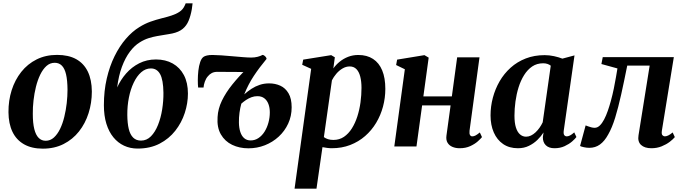

<svg xmlns="http://www.w3.org/2000/svg" viewBox="-20 -882 4122 1156"><path d="M323.5 -551.5Q392.5 -551.5 438.8 -525.8Q485 -500 508.8 -450.8Q532.5 -401.5 533 -331Q533 -262.5 513.2 -200.5Q493.5 -138.5 455.5 -90.5Q417.5 -42.5 362.8 -14.8Q308 13 238 13Q171 13 124.8 -13.2Q78.5 -39.5 55 -88.5Q31.5 -137.5 31 -206.5Q30.5 -276.5 50.2 -338.8Q70 -401 108 -449Q146 -497 200.5 -524.2Q255 -551.5 323.5 -551.5ZM309.5 -504Q281 -504 259.5 -484.5Q238 -465 222.2 -432.5Q206.5 -400 196.5 -359.8Q186.5 -319.5 181.8 -277.2Q177 -235 177.5 -197Q177.5 -140.5 186.5 -104.8Q195.5 -69 212.8 -51.8Q230 -34.5 255 -34.5Q283 -34.5 304.5 -54Q326 -73.5 341.8 -106Q357.5 -138.5 367.2 -178.8Q377 -219 381.8 -261.2Q386.5 -303.5 386.5 -342Q386 -398.5 377.8 -434Q369.5 -469.5 352.5 -486.8Q335.5 -504 309.5 -504Z M1139.5 -862 1135 -827Q1128 -787 1115.5 -757Q1103 -727 1079.8 -708Q1056.5 -689 1017.5 -680.5Q1007.5 -678.5 995.8 -676.5Q984 -674.5 971.5 -672.5Q951 -669 926 -664.8Q901 -660.5 874.2 -652Q847.5 -643.5 821.5 -627Q790 -608 762 -570.8Q734 -533.5 714 -479.5Q694 -425.5 685.5 -355.5Q706 -401.5 739.5 -439.8Q773 -478 818.2 -501Q863.5 -524 919 -524Q976.5 -524 1019.8 -499.8Q1063 -475.5 1087.2 -429.8Q1111.5 -384 1111.5 -318.5Q1111.5 -260.5 1092.5 -202Q1073.5 -143.5 1035.5 -95Q997.5 -46.5 940.8 -17Q884 12.5 808.5 12.5Q764 12.5 727 -4.8Q690 -22 662.8 -55.2Q635.5 -88.5 620.5 -137Q605.5 -185.5 605.5 -248.5Q605.5 -335 622.8 -409.2Q640 -483.5 669.8 -543.8Q699.5 -604 737.8 -648.2Q776 -692.5 818.5 -718.5Q852 -739.5 886 -751.5Q920 -763.5 952.2 -771.5Q984.5 -779.5 1012 -788.2Q1039.5 -797 1060.5 -810.8Q1081.5 -824.5 1092.5 -849L1098 -862ZM888.5 -470Q856.5 -470 830.2 -447Q804 -424 785 -384.2Q766 -344.5 756 -294.2Q746 -244 746.5 -189.5Q747 -140 755.2 -105.8Q763.5 -71.5 781.8 -53.5Q800 -35.5 829 -35.5Q863.5 -35.5 889 -61.5Q914.5 -87.5 931.5 -130.2Q948.5 -173 956.5 -223.8Q964.5 -274.5 964 -323.5Q963 -401.5 944 -435.8Q925 -470 888.5 -470Z M1205.5 -355H1173Q1171 -372 1171 -399.5Q1171 -427 1174.2 -456.2Q1177.5 -485.5 1185.5 -509Q1193.5 -532.5 1207.5 -541Q1214 -545 1226.5 -548Q1239 -551 1259.5 -551Q1280.5 -551 1311.8 -548.8Q1343 -546.5 1377.5 -543.5Q1412 -540.5 1442.5 -538Q1473 -535.5 1493 -535.5Q1513 -535.5 1530.8 -540Q1548.5 -544.5 1561 -551.5Q1564.5 -551.5 1570 -548Q1575.5 -544.5 1580 -539Q1584.5 -533.5 1585 -527.5Q1542 -476 1508.2 -425Q1474.5 -374 1450.5 -314Q1471.5 -332.5 1494.5 -347.5Q1517.5 -362.5 1543.8 -371.2Q1570 -380 1600.5 -380Q1637 -380 1667.8 -366Q1698.5 -352 1717.2 -320.2Q1736 -288.5 1736 -236Q1736 -183 1715.2 -138Q1694.5 -93 1658.2 -59.5Q1622 -26 1575 -7.5Q1528 11 1475.5 11Q1421.5 11 1377.8 -10Q1334 -31 1309.8 -73Q1285.5 -115 1290 -177.5Q1292.5 -227 1316 -275.8Q1339.5 -324.5 1378.5 -373Q1417.5 -421.5 1466.5 -469.5L1456 -448.5Q1449.5 -448 1434.5 -448.2Q1419.5 -448.5 1399.8 -448.8Q1380 -449 1359 -449Q1338 -449 1319.5 -449.2Q1301 -449.5 1289 -449.5Q1269 -449.5 1255.2 -442.2Q1241.5 -435 1231.5 -422.5Q1220 -409.5 1213.2 -390.2Q1206.5 -371 1205.5 -355ZM1489 -36.5Q1515 -36.5 1536.2 -50.8Q1557.5 -65 1572.8 -89.2Q1588 -113.5 1596.2 -143.8Q1604.5 -174 1604.5 -205.5Q1604.5 -233.5 1596.2 -255.5Q1588 -277.5 1571.5 -290.2Q1555 -303 1529.5 -303Q1511 -303 1493.8 -296.5Q1476.5 -290 1461.2 -279.8Q1446 -269.5 1433 -258Q1426 -233 1422 -203.5Q1418 -174 1418.5 -144Q1419 -111.5 1427 -87.2Q1435 -63 1450.5 -49.8Q1466 -36.5 1489 -36.5Z M1753.5 254 1853.5 -467.5 1799.5 -492 1805.5 -523 1974 -550 1996 -537 1987 -470Q2002.5 -492 2025.2 -510.5Q2048 -529 2076.2 -540Q2104.5 -551 2137.5 -551Q2189.5 -551 2226 -527.2Q2262.5 -503.5 2281.2 -458Q2300 -412.5 2300 -347Q2300 -292.5 2286 -240.2Q2272 -188 2244.8 -142.5Q2217.5 -97 2178.2 -62.8Q2139 -28.5 2088.5 -9Q2038 10.5 1977.5 10.5Q1964 10.5 1949.5 8.5Q1935 6.5 1921.5 4L1885.5 254ZM1930 -56.5Q1940.5 -48.5 1954.8 -44Q1969 -39.5 1987.5 -39.5Q2023.5 -39.5 2051 -58.2Q2078.5 -77 2098.5 -108.8Q2118.5 -140.5 2131.5 -181Q2144.5 -221.5 2150.5 -265.8Q2156.5 -310 2156.5 -353Q2156.5 -391.5 2149 -420.8Q2141.5 -450 2125.8 -466Q2110 -482 2085.5 -482Q2063 -482 2042 -469.5Q2021 -457 2004.8 -437.8Q1988.5 -418.5 1978.5 -398.5Z M2807 -95Q2805 -76.5 2810 -68.8Q2815 -61 2823.5 -61Q2832.5 -61 2842.5 -66Q2852.5 -71 2869 -84.5L2882 -56.5Q2874.5 -47 2856.8 -31Q2839 -15 2811.2 -2.2Q2783.5 10.5 2747.5 10.5Q2723 10.5 2703.8 2.2Q2684.5 -6 2674.5 -22.8Q2664.5 -39.5 2668 -65.5L2693 -247.5H2521.5L2487.5 0H2354L2417.5 -465L2365 -490.5L2371 -523L2535.5 -550L2561 -535L2529 -301.5H2700.5L2732.5 -537H2867Z M3374.5 -97.5Q3371.5 -77 3377 -69Q3382.5 -61 3392.5 -61Q3401.5 -61 3412.2 -66.5Q3423 -72 3437.5 -85L3450.5 -57Q3443 -46.5 3424.8 -30.5Q3406.5 -14.5 3379.5 -2Q3352.5 10.5 3318.5 10.5Q3284.5 10.5 3266.2 -7.5Q3248 -25.5 3248.5 -56.5L3252.5 -84.5Q3238 -61.5 3215.8 -39.8Q3193.5 -18 3164.2 -3.8Q3135 10.5 3098.5 10.5Q3046 10.5 3009.2 -14.8Q2972.5 -40 2953 -84.5Q2933.5 -129 2933.5 -187Q2933.5 -241.5 2947.5 -294Q2961.5 -346.5 2988.2 -392.8Q3015 -439 3054.5 -474.5Q3094 -510 3145.5 -530Q3197 -550 3259.5 -550Q3287.5 -550 3316 -543.8Q3344.5 -537.5 3366 -529L3439 -548.5ZM3296 -486.5Q3288 -493 3276.5 -497Q3265 -501 3250 -501Q3212.5 -501 3184.2 -481.8Q3156 -462.5 3135.5 -429.8Q3115 -397 3102.2 -356Q3089.5 -315 3083.5 -271Q3077.5 -227 3077.5 -185.5Q3077.5 -142.5 3086.2 -114.5Q3095 -86.5 3111 -72.8Q3127 -59 3147.5 -59Q3162.5 -59 3177 -66Q3191.5 -73 3204.5 -85.2Q3217.5 -97.5 3228.5 -113Q3239.5 -128.5 3247.5 -145.5Z M3965 -95Q3962 -74 3968.8 -67.5Q3975.5 -61 3982.5 -61Q3991.5 -61 4003 -66.2Q4014.5 -71.5 4030 -84.5L4043 -56.5Q4033 -44 4012.5 -28.2Q3992 -12.5 3963.8 -1Q3935.5 10.5 3902 10.5Q3861 10.5 3839.5 -9.5Q3818 -29.5 3824.5 -68L3891.5 -487H3756.5Q3737.5 -392 3720 -313Q3702.5 -234 3683.8 -173.2Q3665 -112.5 3642 -72.5Q3620 -32 3592.2 -12Q3564.5 8 3528.5 8Q3511.5 8 3494.8 4.2Q3478 0.5 3472.5 -3L3506 -127Q3510.5 -125 3519.5 -121.8Q3528.5 -118.5 3539.5 -115.5Q3550.5 -112.5 3560.5 -112.5Q3577 -112.5 3591.2 -126.2Q3605.5 -140 3617.5 -163Q3629.5 -186 3639.5 -214.8Q3649.5 -243.5 3657.5 -273Q3668 -311 3675.8 -349.2Q3683.5 -387.5 3689 -419.5Q3694.5 -451.5 3697.5 -470L3601 -496.5L3609 -538H4037Z"/></svg>

Font: Merriweather 60pt
Style: Bold Italic
Weight: 700
Italic angle: -7.8°
Version: Version 2.101